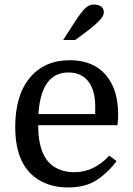

<svg xmlns="http://www.w3.org/2000/svg" viewBox="-20 -815 584 845"><path d="M497 -264H148Q148 -191 168 -143Q188 -97 225 -77Q262 -57 305 -57Q352 -57 391 -76.5Q430 -96 461 -130L493 -106Q458 -58 408 -24Q358 10 279 10Q210 10 157 -19.5Q104 -49 76 -106Q61 -137 54 -175Q47 -213 47 -256Q47 -396 111.5 -473Q176 -550 287 -550Q389 -550 444.5 -486.5Q500 -423 500 -311Q500 -301 499.5 -292.5Q499 -284 497 -264ZM281 -496Q161 -496 149 -313H399V-346Q399 -418 368.5 -457Q338 -496 281 -496ZM258 -639 307 -715Q336 -760 353.5 -777.5Q371 -795 392 -795Q413 -795 425 -786.5Q437 -778 437 -760Q437 -745 416.5 -723.5Q396 -702 349 -667L311 -639Z"/></svg>

Font: Domine
Style: Regular
Weight: 400
Designer: Pablo Impallari, Rodrigo Fuenzalida, Brenda Gallo
Foundry: Pablo Impallari, Rodrigo Fuenzalida, Brenda Gallo
Version: Version 2.000;September 19, 2022;FontCreator 14.0.0.2877 64-